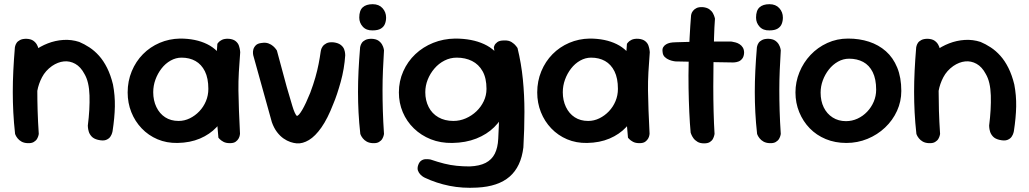

<svg xmlns="http://www.w3.org/2000/svg" viewBox="-20 -684 4908 916"><path d="M447 -17Q427 -22 417 -33Q407 -44 403.5 -56Q400 -68 399.5 -76.5Q399 -85 399 -85Q409 -163 407 -228.5Q405 -294 383 -331Q365 -365 339 -379.5Q313 -394 284.5 -391Q256 -388 228 -369Q197 -347 180.5 -315.5Q164 -284 158 -250.5Q152 -217 151 -186Q151 -156 151 -133.5Q151 -111 152 -94Q153 -77 153 -64Q153 -64 153 -59Q153 -54 150 -47Q147 -40 139 -34Q131 -28 115 -27Q101 -26 90 -33Q79 -40 72.5 -47.5Q66 -55 66 -55Q56 -72 55 -88Q54 -104 55 -125Q56 -146 52 -176Q49 -213 49.5 -243Q50 -273 54 -298Q58 -323 67 -346Q76 -369 92 -392Q112 -418 142 -440.5Q172 -463 208 -477Q244 -491 282.5 -493.5Q321 -496 358 -484Q382 -474 406.5 -458Q431 -442 452.5 -418Q474 -394 491 -360Q508 -326 519 -281Q529 -229 528 -176Q527 -123 517 -58Q517 -58 515 -50Q513 -42 506.5 -32Q500 -22 486 -16.5Q472 -11 447 -17ZM111 -1Q94 -2 82.5 -8.5Q71 -15 64 -24Q57 -33 54.5 -39Q52 -45 52 -45Q46 -99 43.5 -148Q41 -197 41 -245.5Q41 -294 43.5 -346Q46 -398 51 -458Q51 -458 52.5 -464.5Q54 -471 59 -479Q64 -487 75.5 -493Q87 -499 106 -499Q127 -498 138.5 -490Q150 -482 156 -471Q162 -460 163.5 -452Q165 -444 165 -444Q162 -395 160 -348.5Q158 -302 158 -254.5Q158 -207 159.5 -155.5Q161 -104 165 -45Q165 -45 163.5 -38Q162 -31 157 -22Q152 -13 141 -6.5Q130 0 111 -1Z M827 -2Q775 -1 731.5 -19.5Q688 -38 656 -71.5Q624 -105 606.5 -149Q589 -193 589 -243Q589 -297 608.5 -344Q628 -391 662 -425.5Q696 -460 741.5 -479.5Q787 -499 839 -500Q914 -500 968 -473.5Q1022 -447 1050.5 -391.5Q1079 -336 1079 -250Q1079 -200 1062 -155.5Q1045 -111 1013 -77Q981 -43 934 -23Q887 -3 827 -2ZM832 -107Q860 -107 885.5 -119.5Q911 -132 931 -153Q951 -174 962.5 -201.5Q974 -229 974 -260Q974 -311 957.5 -344Q941 -377 912.5 -393Q884 -409 846 -409Q819 -409 794 -395Q769 -381 750.5 -357Q732 -333 721.5 -304Q711 -275 711 -244Q711 -205 726 -173.5Q741 -142 768 -124.5Q795 -107 832 -107ZM1077 -1Q1058 -1 1046 -7.5Q1034 -14 1028 -20.5Q1022 -27 1022 -27Q1015 -100 1011 -172Q1007 -244 1008.5 -319Q1010 -394 1017 -475Q1017 -475 1022 -481.5Q1027 -488 1039 -494Q1051 -500 1072 -499Q1093 -497 1104.5 -487.5Q1116 -478 1120 -465.5Q1124 -453 1125 -444Q1126 -435 1126 -435Q1122 -384 1119.5 -340Q1117 -296 1117.5 -251.5Q1118 -207 1120 -157Q1122 -107 1125 -46Q1125 -46 1124 -39Q1123 -32 1118.5 -23.5Q1114 -15 1104.5 -8Q1095 -1 1077 -1Z M1396 0Q1382 -1 1365.5 -6.5Q1349 -12 1332.5 -23.5Q1316 -35 1301.5 -54Q1287 -73 1277 -101L1188 -421Q1188 -421 1187 -429Q1186 -437 1188.5 -447.5Q1191 -458 1200 -467.5Q1209 -477 1228 -479Q1247 -482 1260.5 -477Q1274 -472 1283 -464Q1292 -456 1296.5 -449.5Q1301 -443 1301 -443L1348 -269Q1364 -214 1375 -177.5Q1386 -141 1396 -131Q1405 -131 1422 -160Q1439 -189 1460 -241Q1475 -281 1484.5 -314.5Q1494 -348 1500 -378.5Q1506 -409 1510 -438Q1510 -438 1511.5 -445.5Q1513 -453 1519 -462Q1525 -471 1537.5 -477.5Q1550 -484 1572 -482Q1594 -479 1606 -469.5Q1618 -460 1622 -448.5Q1626 -437 1626.5 -428.5Q1627 -420 1627 -420Q1625 -389 1619.5 -356.5Q1614 -324 1605.5 -293.5Q1597 -263 1588 -236Q1579 -209 1570 -188Q1543 -118 1513.5 -76Q1484 -34 1454 -16Q1424 2 1396 0Z M1758 -1Q1741 -2 1729.5 -8.5Q1718 -15 1711 -24Q1704 -33 1701.5 -39Q1699 -45 1699 -45Q1693 -99 1690.5 -148Q1688 -197 1688 -245.5Q1688 -294 1690.5 -346Q1693 -398 1698 -458Q1698 -458 1699.5 -464.5Q1701 -471 1706 -479Q1711 -487 1722.5 -493Q1734 -499 1753 -499Q1774 -498 1785.5 -490Q1797 -482 1803 -471Q1809 -460 1810.5 -452Q1812 -444 1812 -444Q1809 -395 1807 -348.5Q1805 -302 1805 -254.5Q1805 -207 1806.5 -155.5Q1808 -104 1812 -45Q1812 -45 1810.5 -38Q1809 -31 1804 -22Q1799 -13 1788 -6.5Q1777 0 1758 -1ZM1758 -539Q1728 -538 1711 -556.5Q1694 -575 1694 -600Q1694 -634 1710.5 -649Q1727 -664 1758 -664Q1788 -664 1805 -645Q1822 -626 1822 -600Q1822 -584 1816.5 -570Q1811 -556 1797 -547.5Q1783 -539 1758 -539Z M2256 211Q2186 215 2124 202.5Q2062 190 2007 164Q2007 164 2000.5 160.5Q1994 157 1986 149Q1978 141 1974 130Q1970 119 1975 104Q1980 89 1989.5 82.5Q1999 76 2009.5 75.5Q2020 75 2027 76Q2034 77 2034 77Q2069 89 2099 96.5Q2129 104 2159 107Q2189 110 2221 110Q2268 108 2297 93Q2326 78 2340.5 49.5Q2355 21 2357 -22Q2361 -90 2361 -147.5Q2361 -205 2358 -256Q2355 -307 2349.5 -357Q2344 -407 2336 -459Q2336 -459 2339 -467Q2342 -475 2352.5 -483Q2363 -491 2385 -491Q2407 -492 2421 -483Q2435 -474 2442 -464.5Q2449 -455 2449 -455Q2467 -381 2474.5 -305.5Q2482 -230 2482 -150Q2482 -70 2477 19Q2466 111 2411.5 158.5Q2357 206 2256 211ZM2138 -2Q2082 -1 2035.5 -19.5Q1989 -38 1954.5 -71.5Q1920 -105 1901.5 -149Q1883 -193 1883 -243Q1883 -297 1904 -344Q1925 -391 1961.5 -425.5Q1998 -460 2046.5 -479.5Q2095 -499 2151 -500Q2232 -500 2289.5 -473.5Q2347 -447 2378 -391.5Q2409 -336 2409 -250Q2409 -200 2390.5 -155.5Q2372 -111 2337.5 -77Q2303 -43 2252.5 -23Q2202 -3 2138 -2ZM2143 -107Q2174 -107 2202.5 -119.5Q2231 -132 2253 -153Q2275 -174 2288 -201.5Q2301 -229 2301 -260Q2301 -311 2282.5 -344Q2264 -377 2232 -393Q2200 -409 2159 -409Q2128 -409 2100.5 -395Q2073 -381 2052.5 -357Q2032 -333 2020.5 -304Q2009 -275 2009 -244Q2009 -205 2025 -173.5Q2041 -142 2071.5 -124.5Q2102 -107 2143 -107Z M2781 -2Q2729 -1 2685.5 -19.5Q2642 -38 2610 -71.5Q2578 -105 2560.5 -149Q2543 -193 2543 -243Q2543 -297 2562.5 -344Q2582 -391 2616 -425.5Q2650 -460 2695.5 -479.5Q2741 -499 2793 -500Q2868 -500 2922 -473.5Q2976 -447 3004.5 -391.5Q3033 -336 3033 -250Q3033 -200 3016 -155.5Q2999 -111 2967 -77Q2935 -43 2888 -23Q2841 -3 2781 -2ZM2786 -107Q2814 -107 2839.5 -119.5Q2865 -132 2885 -153Q2905 -174 2916.5 -201.5Q2928 -229 2928 -260Q2928 -311 2911.5 -344Q2895 -377 2866.5 -393Q2838 -409 2800 -409Q2773 -409 2748 -395Q2723 -381 2704.5 -357Q2686 -333 2675.5 -304Q2665 -275 2665 -244Q2665 -205 2680 -173.5Q2695 -142 2722 -124.5Q2749 -107 2786 -107ZM3031 -1Q3012 -1 3000 -7.5Q2988 -14 2982 -20.5Q2976 -27 2976 -27Q2969 -100 2965 -172Q2961 -244 2962.5 -319Q2964 -394 2971 -475Q2971 -475 2976 -481.5Q2981 -488 2993 -494Q3005 -500 3026 -499Q3047 -497 3058.5 -487.5Q3070 -478 3074 -465.5Q3078 -453 3079 -444Q3080 -435 3080 -435Q3076 -384 3073.5 -340Q3071 -296 3071.5 -251.5Q3072 -207 3074 -157Q3076 -107 3079 -46Q3079 -46 3078 -39Q3077 -32 3072.5 -23.5Q3068 -15 3058.5 -8Q3049 -1 3031 -1Z M3339 0Q3320 0 3307.5 -7.5Q3295 -15 3288 -25Q3281 -35 3278 -43Q3275 -51 3275 -51Q3271 -94 3268.5 -148.5Q3266 -203 3265 -263.5Q3264 -324 3265.5 -385.5Q3267 -447 3270 -504.5Q3273 -562 3277 -611Q3277 -611 3278.5 -617.5Q3280 -624 3286 -632Q3292 -640 3303 -645.5Q3314 -651 3333 -650Q3353 -648 3364.5 -639.5Q3376 -631 3381.5 -620.5Q3387 -610 3389 -602.5Q3391 -595 3391 -595Q3388 -556 3386.5 -503.5Q3385 -451 3384 -391.5Q3383 -332 3383 -271Q3383 -210 3384.5 -152Q3386 -94 3389 -45Q3389 -45 3387.5 -38Q3386 -31 3381.5 -22Q3377 -13 3367 -6.5Q3357 0 3339 0ZM3477 -386Q3398 -387 3327.5 -388.5Q3257 -390 3202 -391Q3202 -391 3193 -392.5Q3184 -394 3172.5 -398.5Q3161 -403 3151.5 -412Q3142 -421 3141 -437Q3139 -451 3144.5 -459.5Q3150 -468 3158 -472.5Q3166 -477 3172 -478.5Q3178 -480 3178 -480Q3186 -482 3207.5 -482.5Q3229 -483 3260 -484Q3291 -485 3327 -485.5Q3363 -486 3399 -486Q3435 -486 3467 -486Q3467 -486 3473.5 -485Q3480 -484 3489.5 -481.5Q3499 -479 3508.5 -473Q3518 -467 3524 -457Q3530 -447 3530 -432Q3529 -414 3521 -404Q3513 -394 3503 -390.5Q3493 -387 3485 -386.5Q3477 -386 3477 -386Z M3651 -1Q3634 -2 3622.5 -8.5Q3611 -15 3604 -24Q3597 -33 3594.5 -39Q3592 -45 3592 -45Q3586 -99 3583.5 -148Q3581 -197 3581 -245.5Q3581 -294 3583.5 -346Q3586 -398 3591 -458Q3591 -458 3592.5 -464.5Q3594 -471 3599 -479Q3604 -487 3615.5 -493Q3627 -499 3646 -499Q3667 -498 3678.5 -490Q3690 -482 3696 -471Q3702 -460 3703.5 -452Q3705 -444 3705 -444Q3702 -395 3700 -348.5Q3698 -302 3698 -254.5Q3698 -207 3699.5 -155.5Q3701 -104 3705 -45Q3705 -45 3703.5 -38Q3702 -31 3697 -22Q3692 -13 3681 -6.5Q3670 0 3651 -1ZM3651 -539Q3621 -538 3604 -556.5Q3587 -575 3587 -600Q3587 -634 3603.5 -649Q3620 -664 3651 -664Q3681 -664 3698 -645Q3715 -626 3715 -600Q3715 -584 3709.5 -570Q3704 -556 3690 -547.5Q3676 -539 3651 -539Z M4018 -2Q3964 -2 3919.5 -20.5Q3875 -39 3843 -72Q3811 -105 3793 -149Q3775 -193 3775 -243Q3775 -293 3794 -339.5Q3813 -386 3847 -422Q3881 -458 3927 -479Q3973 -500 4026 -500Q4080 -500 4126 -485Q4172 -470 4206.5 -439.5Q4241 -409 4260.5 -361.5Q4280 -314 4280 -250Q4280 -200 4259.5 -155Q4239 -110 4202.5 -75.5Q4166 -41 4118.5 -21.5Q4071 -2 4018 -2ZM4016 -106Q4045 -106 4071 -118Q4097 -130 4117 -151Q4137 -172 4148.5 -199Q4160 -226 4160 -256Q4160 -307 4143.5 -340Q4127 -373 4098 -388.5Q4069 -404 4031 -404Q4003 -404 3978 -390Q3953 -376 3934.5 -352.5Q3916 -329 3905.5 -300.5Q3895 -272 3895 -242Q3895 -202 3910 -171.5Q3925 -141 3952.5 -123.5Q3980 -106 4016 -106Z M4747 -17Q4727 -22 4717 -33Q4707 -44 4703.5 -56Q4700 -68 4699.5 -76.5Q4699 -85 4699 -85Q4709 -163 4707 -228.5Q4705 -294 4683 -331Q4665 -365 4639 -379.5Q4613 -394 4584.5 -391Q4556 -388 4528 -369Q4497 -347 4480.5 -315.5Q4464 -284 4458 -250.5Q4452 -217 4451 -186Q4451 -156 4451 -133.5Q4451 -111 4452 -94Q4453 -77 4453 -64Q4453 -64 4453 -59Q4453 -54 4450 -47Q4447 -40 4439 -34Q4431 -28 4415 -27Q4401 -26 4390 -33Q4379 -40 4372.5 -47.5Q4366 -55 4366 -55Q4356 -72 4355 -88Q4354 -104 4355 -125Q4356 -146 4352 -176Q4349 -213 4349.5 -243Q4350 -273 4354 -298Q4358 -323 4367 -346Q4376 -369 4392 -392Q4412 -418 4442 -440.5Q4472 -463 4508 -477Q4544 -491 4582.5 -493.5Q4621 -496 4658 -484Q4682 -474 4706.5 -458Q4731 -442 4752.5 -418Q4774 -394 4791 -360Q4808 -326 4819 -281Q4829 -229 4828 -176Q4827 -123 4817 -58Q4817 -58 4815 -50Q4813 -42 4806.5 -32Q4800 -22 4786 -16.5Q4772 -11 4747 -17ZM4411 -1Q4394 -2 4382.5 -8.5Q4371 -15 4364 -24Q4357 -33 4354.5 -39Q4352 -45 4352 -45Q4346 -99 4343.5 -148Q4341 -197 4341 -245.5Q4341 -294 4343.5 -346Q4346 -398 4351 -458Q4351 -458 4352.5 -464.5Q4354 -471 4359 -479Q4364 -487 4375.5 -493Q4387 -499 4406 -499Q4427 -498 4438.5 -490Q4450 -482 4456 -471Q4462 -460 4463.5 -452Q4465 -444 4465 -444Q4462 -395 4460 -348.5Q4458 -302 4458 -254.5Q4458 -207 4459.5 -155.5Q4461 -104 4465 -45Q4465 -45 4463.5 -38Q4462 -31 4457 -22Q4452 -13 4441 -6.5Q4430 0 4411 -1Z"/></svg>

Font: Sour Gummy Black Medium
Style: Regular
Weight: 500
Version: Version 1.000